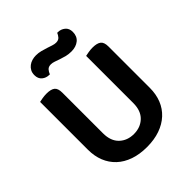

<svg xmlns="http://www.w3.org/2000/svg" viewBox="-228 -958 1112 1112"><g transform="rotate(-45 328.5 -402.0)"><path d="M328 16Q268 16 221 -0.5Q174 -17 141.5 -47.5Q109 -78 92 -120.5Q75 -163 75 -216V-607Q83 -609 100.5 -612Q118 -615 135 -615Q171 -615 187.5 -602Q204 -589 204 -554V-221Q204 -158 239 -124.5Q274 -91 328 -91Q382 -91 417 -124.5Q452 -158 452 -221V-607Q461 -609 478 -612Q495 -615 512 -615Q548 -615 565 -602Q582 -589 582 -554V-216Q582 -163 565 -120.5Q548 -78 515 -47.5Q482 -17 435 -0.5Q388 16 328 16ZM248 -815Q269 -815 288 -810Q307 -805 324 -799.5Q341 -794 356 -789Q371 -784 383 -784Q403 -784 413 -795.5Q423 -807 428 -820H433Q458 -820 477 -804.5Q496 -789 496 -760Q496 -724 472 -704.5Q448 -685 410 -685Q387 -685 367.5 -690Q348 -695 331 -701Q314 -707 299.5 -712Q285 -717 273 -717Q253 -717 243 -705.5Q233 -694 228 -680H224Q198 -680 179.5 -695.5Q161 -711 161 -740Q161 -759 168.5 -773Q176 -787 188.5 -796.5Q201 -806 216.5 -810.5Q232 -815 248 -815Z"/></g></svg>

Font: Baloo 2 SemiBold
Style: Regular
Weight: 600
Designer: Sarang Kulkarni and Ek Type
Foundry: Ek Type
Version: Version 1.640;hotconv 1.0.111;makeotfexe 2.5.65597; ttfautoh